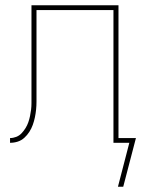

<svg xmlns="http://www.w3.org/2000/svg" viewBox="-20 -540 540 726"><path d="M446 166H426L469 0H409V-502H118V-261Q118 -242 118 -223Q118 -204 118 -185Q118 -170 118 -155.5Q118 -141 116.5 -126Q115 -111 112 -96.5Q109 -82 104 -68Q99 -54 91 -41.5Q83 -29 72 -19Q61 -9 47 -4.5Q33 0 18 0V-18Q30 -18 41.5 -22.5Q53 -27 61.5 -36Q70 -45 76.5 -55.5Q83 -66 87 -77.5Q91 -89 93.5 -101Q96 -113 97.5 -125Q99 -137 99 -149.5Q99 -162 99 -174Q99 -196 99 -217.5Q99 -239 99 -261V-520H428V-18H494Z"/></svg>

Font: Zed Mono Thin
Style: Regular
Weight: 100
Monospace: yes
Designer: Belleve Invis
Foundry: Belleve Invis
Version: Version 1.0.0; ttfautohint (v1.8.4)